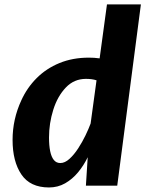

<svg xmlns="http://www.w3.org/2000/svg" viewBox="-20 -818 648 846"><path d="M196 8Q112.8 8 74.1 -49.5Q35.4 -106.9 35.4 -201.5Q35.4 -292.6 74 -376Q99.2 -431.5 141.7 -474Q184.1 -516.4 242.1 -540.2Q300.2 -564 371.4 -564Q382.8 -564 394.8 -563.3Q406.9 -562.5 419 -560.8L451.3 -798.5H600.8L496.6 0H358.5L366.5 -125.2Q349.1 -89.2 324.1 -58.9Q299.1 -28.7 267 -10.3Q234.8 8 196 8ZM245.8 -99.6Q265.9 -99.6 286 -117.9Q306.2 -136.2 324.3 -164Q342.5 -191.9 356.7 -221.4Q370.9 -250.9 379.3 -273.8L405.3 -464.1Q385.7 -470.5 358.6 -470.5Q306.4 -470.5 270.1 -432.4Q233.4 -393.9 214.7 -334.2Q196 -274.6 196 -212.1Q196 -177 201.1 -151.8Q206.3 -126.6 217.2 -113.1Q228.1 -99.6 245.8 -99.6Z"/></svg>

Font: Merriweather Sans Variable Regular
Style: Italic
Weight: 300
Italic angle: -8°
Designer: Eben Sorkin
Foundry: Eben Sorkin
Version: Version 2.001